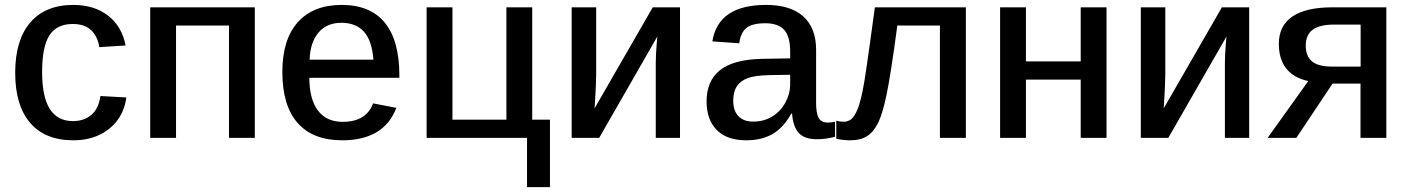

<svg xmlns="http://www.w3.org/2000/svg" viewBox="-20 -558 5700 777"><path d="M276.9 9.8Q162.6 9.8 102.1 -60.8Q41.5 -131.3 41.5 -263.7Q41.5 -396 102.5 -467Q163.6 -538.1 276.9 -538.1Q361.8 -538.1 417.7 -494.4Q473.6 -450.7 488.3 -374L381.8 -367.2Q375.5 -410.2 349.1 -435.5Q322.8 -460.9 273.9 -460.9Q210 -460.9 180.2 -415.3Q150.4 -369.6 150.4 -266.6Q150.4 -166 181.6 -116.9Q212.9 -67.9 275.4 -67.9Q319.8 -67.9 349.6 -93Q379.4 -118.2 386.2 -169.4L491.2 -163.6Q484.4 -110.8 455.6 -72Q426.8 -33.2 381.1 -11.7Q335.4 9.8 276.9 9.8Z M692.4 -454.6V0H587.9V-528.3H1011.2V0H906.7V-454.6Z M1231.9 -243.2Q1231.9 -156.7 1266.6 -110.8Q1301.3 -64.9 1366.7 -64.9Q1417 -64.9 1447.8 -85.4Q1478.5 -106 1489.7 -139.6L1584 -121.6Q1533.7 9.8 1364.7 9.8Q1246.6 9.8 1184.6 -60.3Q1122.6 -130.4 1122.6 -267.1Q1122.6 -397.9 1185.1 -468Q1247.6 -538.1 1362.8 -538.1Q1478.5 -538.1 1537.4 -466.1Q1596.2 -394 1596.2 -252V-243.2ZM1491.2 -316.4Q1485.4 -393.6 1452.9 -429.7Q1420.4 -465.8 1361.3 -465.8Q1302.7 -465.8 1269 -426.3Q1235.4 -386.7 1232.9 -316.4Z M1706.5 0V-528.3H1811V-73.7H2029.3V-528.3H2133.8V-73.7H2205.6V199.2H2112.8V0Z M2640.1 -410.2 2404.8 0H2293.5V-528.3H2392.6V-256.3Q2392.6 -237.8 2391.4 -213.1Q2390.1 -188.5 2388.9 -163.6Q2387.7 -138.7 2386.2 -119.6L2621.6 -528.3H2731.9V0H2633.8V-304.2Q2633.8 -317.9 2634.8 -338.9Q2635.7 -359.9 2637.5 -380.1Q2639.2 -400.4 2640.1 -410.2Z M3000 9.8Q2921.4 9.8 2880.4 -32.2Q2839.4 -74.2 2839.4 -147.9Q2839.4 -230 2893.1 -273.4Q2946.8 -316.9 3061 -319.8L3177.7 -321.8V-349.6Q3177.7 -410.2 3153.6 -437Q3129.4 -463.9 3076.7 -463.9Q3024.4 -463.9 3000.7 -444.8Q2977.1 -425.8 2971.7 -382.8L2862.8 -390.6Q2886.7 -538.1 3080.1 -538.1Q3179.7 -538.1 3231.2 -491.2Q3282.7 -444.3 3282.7 -356.4V-140.6Q3282.7 -99.6 3293 -80.8Q3303.2 -62 3330.1 -62Q3344.7 -62 3359.4 -65.4V-4.4Q3339.8 0.5 3322.5 2.9Q3305.2 5.4 3285.2 5.4Q3235.4 5.4 3212.2 -20.3Q3189 -45.9 3185.5 -98.6H3182.6Q3150.4 -41 3106.2 -15.6Q3062 9.8 3000 9.8ZM3177.7 -255.4 3090.3 -253.9Q3033.2 -252.4 3005.4 -241.7Q2977.1 -231 2962.2 -209Q2947.3 -187 2947.3 -150.9Q2947.3 -109.4 2968.5 -87.6Q2989.7 -65.9 3027.8 -65.9Q3071.3 -65.9 3105 -86.4Q3138.7 -106.9 3158.2 -142.8Q3177.7 -178.7 3177.7 -217.3Z M3534.7 -63Q3516.6 -25.4 3490 -7.8Q3463.4 9.8 3419.9 9.8Q3406.2 9.8 3390.9 8.1Q3375.5 6.3 3364.3 3.4V-69.8Q3377 -65.4 3397.5 -65.4Q3406.7 -65.4 3418.9 -71.5Q3431.2 -77.6 3444.6 -103Q3458 -128.4 3470.2 -186.5Q3474.1 -205.1 3478.3 -230.5Q3482.4 -255.9 3488 -294.4Q3493.7 -333 3501.5 -389.9Q3509.3 -446.8 3520.5 -528.3H3888.7V0H3783.7V-454.6H3611.3Q3597.7 -352.1 3586.7 -282Q3575.7 -211.9 3567.9 -175.3Q3552.7 -101.6 3534.7 -63Z M4131.8 -235.8V0H4027.3V-528.3H4131.8V-309.6H4353.5V-528.3H4458V0H4353.5V-235.8Z M4943.4 -410.2 4708 0H4596.7V-528.3H4695.8V-256.3Q4695.8 -237.8 4694.6 -213.1Q4693.4 -188.5 4692.1 -163.6Q4690.9 -138.7 4689.5 -119.6L4924.8 -528.3H5035.2V0H4937V-304.2Q4937 -317.9 4938 -338.9Q4939 -359.9 4940.7 -380.1Q4942.4 -400.4 4943.4 -410.2Z M5372.6 -219.7 5226.1 0H5109.9L5274.4 -230Q5215.3 -242.7 5185.3 -280.8Q5155.3 -318.8 5155.3 -380.4Q5155.3 -454.1 5210.2 -491.2Q5265.1 -528.3 5370.6 -528.3H5590.3V0H5485.8V-219.7ZM5370.1 -288.6H5486.3V-458.5H5378.9Q5319.8 -458.5 5292 -437.5Q5264.2 -416.5 5264.2 -373.5Q5264.2 -331.1 5289.3 -309.8Q5314.5 -288.6 5370.1 -288.6Z"/></svg>

Font: Arimo Medium
Style: Regular
Weight: 500
Designer: Steve Matteson
Foundry: Monotype Imaging Inc.
Version: Version 1.33